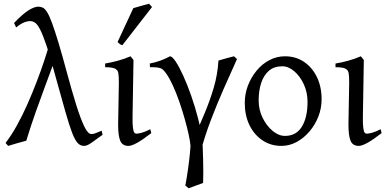

<svg xmlns="http://www.w3.org/2000/svg" viewBox="-20 -773 2093 1037"><path d="M534 -45Q497 -18 473.5 -1.5Q450 15 434 15Q414 15 399.5 -0.5Q385 -16 369.5 -56Q354 -96 333 -170Q312 -244 279 -363Q253 -462 233 -521.5Q213 -581 198 -611Q183 -641 170 -650Q157 -659 144 -659Q127 -659 109 -651.5Q91 -644 67 -625L56 -649Q104 -699 135 -718Q166 -737 187 -737Q200 -737 211.5 -731.5Q223 -726 235 -706.5Q247 -687 261.5 -647.5Q276 -608 296 -542Q316 -476 343 -375Q369 -279 392 -205.5Q415 -132 435 -90.5Q455 -49 473 -49Q484 -49 494.5 -53Q505 -57 529 -67ZM122 -13Q103 -8 72.5 0.5Q42 9 24 15L10 -1Q41 -41 71 -95Q101 -149 128 -210Q155 -271 178.5 -332.5Q202 -394 220 -448.5Q238 -503 249 -544Q256 -538 262.5 -518.5Q269 -499 273.5 -480.5Q278 -462 279 -457Q252 -384 226 -314Q200 -244 174 -171Q148 -98 122 -13Z M797 -54Q752 -19 721.5 -2Q691 15 674 15Q641 15 629.5 -12.5Q618 -40 618 -100L622 -327Q622 -361 619 -378.5Q616 -396 600 -403Q584 -410 548 -410V-430Q580 -435 616.5 -445Q653 -455 685 -469L701 -449L696 -148Q695 -104 698 -83Q701 -62 705.5 -56.5Q710 -51 717 -51Q725 -51 743.5 -55.5Q762 -60 792 -75ZM641 -529Q633 -531 628 -534.5Q623 -538 615 -546L700 -729Q716 -734 741.5 -741Q767 -748 785 -753L801 -735Z M981 229Q989 187 995.5 140.5Q1002 94 1005.5 58Q1009 22 1009 15Q1007 -10 998.5 -48.5Q990 -87 977 -133Q964 -179 948 -225Q932 -271 914 -310.5Q896 -350 878 -375.5Q860 -401 846 -405Q829 -410 809.5 -410Q790 -410 790 -410L789 -430Q817 -435 846 -445.5Q875 -456 898 -469Q910 -469 929 -440.5Q948 -412 970 -363.5Q992 -315 1013 -255Q1034 -195 1050 -132.5Q1066 -70 1073 -13Q1074 -3 1075 25Q1076 53 1077 88Q1078 123 1078 157Q1078 191 1077 215Q1059 222 1037.5 229.5Q1016 237 999 244Q995 240 981 229ZM1024 -17Q1056 -92 1085 -161Q1114 -230 1134.5 -299.5Q1155 -369 1160 -446Q1180 -452 1203.5 -458.5Q1227 -465 1244 -469L1260 -454Q1226 -379 1188.5 -294Q1151 -209 1118 -122Q1085 -35 1064 46Q1064 46 1056 34.5Q1048 23 1038.5 8.5Q1029 -6 1024 -17Z M1500 15Q1442 15 1397 -15.5Q1352 -46 1327 -98Q1302 -150 1302 -217Q1302 -266 1319 -310.5Q1336 -355 1366 -391.5Q1396 -428 1435.5 -448.5Q1475 -469 1519 -469Q1578 -469 1622.5 -438.5Q1667 -408 1692 -356Q1717 -304 1717 -237Q1717 -188 1699.5 -143.5Q1682 -99 1651.5 -63Q1621 -27 1582 -6Q1543 15 1500 15ZM1505 -415Q1460 -415 1432 -390.5Q1404 -366 1390.5 -324.5Q1377 -283 1377 -231Q1377 -180 1398.5 -136.5Q1420 -93 1452.5 -66Q1485 -39 1519 -39Q1580 -39 1610.5 -89Q1641 -139 1641 -223Q1641 -274 1621 -317.5Q1601 -361 1569.5 -388Q1538 -415 1505 -415Z M2041 -54Q1996 -19 1965.5 -2Q1935 15 1918 15Q1885 15 1873.5 -12.5Q1862 -40 1862 -100L1866 -327Q1866 -361 1863 -378.5Q1860 -396 1844 -403Q1828 -410 1792 -410V-430Q1824 -435 1860.5 -445Q1897 -455 1929 -469L1945 -449L1940 -148Q1939 -104 1942 -83Q1945 -62 1949.5 -56.5Q1954 -51 1961 -51Q1969 -51 1987.5 -55.5Q2006 -60 2036 -75Z"/></svg>

Font: ChillKai
Style: Regular
Weight: 400
Designer: ChillType
Foundry: 寒蝉字型
Version: Version 2.000